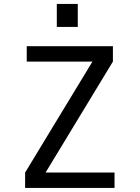

<svg xmlns="http://www.w3.org/2000/svg" viewBox="-20 -928 690 948"><path d="M104 0V-76L436.5 -624H112V-700H537.5V-624L205 -76H545.5V0ZM260.5 -908.5H364V-795H260.5Z"/></svg>

Font: Trispace Thin
Style: Regular
Weight: 400
Version: Version 1.210